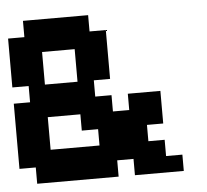

<svg xmlns="http://www.w3.org/2000/svg" viewBox="-44 -582 677 629"><g transform="rotate(-5 294.5 -268.0)"><path d="M0 -53.6V-267.9H53.6V-321.4H0V-482.1H53.6V-535.7H267.9V-482.1H321.4V-321.4H267.9V-267.9H321.4V-214.3H375V-267.9H482.1V-160.7H428.6V-107.1H482.1V-53.6H535.7V0H375V-53.6H321.4V0H53.6V-53.6ZM267.9 -160.7H214.3V-214.3H107.1V-107.1H267.9ZM107.1 -428.6V-321.4H214.3V-428.6Z"/></g></svg>

Font: Jersey 10
Style: Regular
Weight: 400
Designer: Sarah Cadigan-Fried
Version: Version 1.000